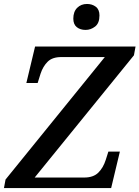

<svg xmlns="http://www.w3.org/2000/svg" viewBox="-33 -949 704 969"><path d="M-13 0 -5 -43 496 -661H276Q231 -661 207.5 -637.5Q184 -614 172 -578L157 -530H100L144 -714H651L643 -670L142 -53H392Q438 -53 463 -77.5Q488 -102 501 -143L514 -184H572L528 0ZM399 -798Q372 -798 354.5 -812Q337 -826 337 -855Q337 -890 356.5 -909.5Q376 -929 406 -929Q432 -929 450.5 -915Q469 -901 469 -871Q469 -832 447 -815Q425 -798 399 -798Z"/></svg>

Font: Noto Serif Medium
Style: Italic
Weight: 500
Italic angle: -12°
Designer: Monotype Design Team
Foundry: Monotype Imaging Inc.
Version: Version 2.014; ttfautohint (v1.8.4.7-5d5b)